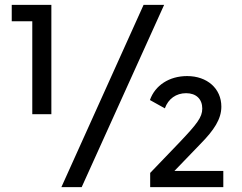

<svg xmlns="http://www.w3.org/2000/svg" viewBox="-20 -765 989 785"><path d="M112 -298C112 -298 112 -678 112 -678C112 -678 28 -678 28 -678C28 -678 28 -745 28 -745C28 -745 190 -745 190 -745C190 -745 190 -298 190 -298C190 -298 112 -298 112 -298ZM231 0C231 0 567 -745 567 -745C567 -745 651 -745 651 -745C651 -745 314 0 314 0C314 0 231 0 231 0ZM594 0C594 0 594 -58 594 -58C594 -58 715 -184 715 -184C784 -257 807 -285 807 -321C807 -360 782 -384 741 -384C700 -384 668 -361 654 -322C654 -322 593 -356 593 -356C614 -416 672 -454 745 -454C827 -454 885 -403 885 -329C885 -278 855 -233 800 -177C800 -177 693 -66 693 -66C693 -66 893 -66 893 -66C893 -66 893 0 893 0C893 0 594 0 594 0Z"/></svg>

Font: Preevio_Regular
Style: Regular
Weight: 500
Designer: Gumpita Rahayu
Foundry: Tokotype Studio
Version: ""